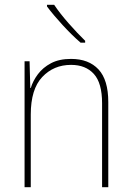

<svg xmlns="http://www.w3.org/2000/svg" viewBox="-20 -785 553 805"><path d="M278 -538Q352 -538 393 -494Q434 -450 434 -357V0H408V-352Q408 -437 373.5 -475Q339 -513 278 -513Q205 -513 157 -462Q109 -411 109 -305V0H83V-528H104L107 -416H109Q118 -446 139 -474Q160 -502 194 -520Q228 -538 278 -538ZM207 -765Q231 -729 268 -687Q305 -645 337 -614V-606H318Q282 -637 242.5 -680Q203 -723 177 -758V-765Z"/></svg>

Font: Noto Sans SemiCondensed Thin
Style: Regular
Weight: 100
Width: 4
Designer: Monotype Design Team
Foundry: Monotype Imaging Inc.
Version: Version 2.013; ttfautohint (v1.8.4.7-5d5b)